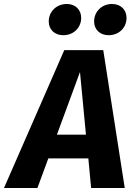

<svg xmlns="http://www.w3.org/2000/svg" viewBox="-71 -945 672 965"><path d="M247 -768C298 -768 337 -805 337 -855C337 -895 309 -925 265 -925C214 -925 174 -888 174 -837C174 -797 203 -768 247 -768ZM475 -768C526 -768 565 -805 565 -855C565 -895 537 -925 492 -925C442 -925 402 -888 402 -837C402 -797 431 -768 475 -768ZM252 -693 -51 0H117L172 -149H373L387 0H556L448 -693ZM215 -268 331 -583 361 -268Z"/></svg>

Font: Fira Sans
Style: Bold Italic
Weight: 700
Italic angle: -8°
Designer: bBox Type GmbH & Carrois Corporate GbR & Edenspiekermann AG
Foundry: bBox Type GmbH & Carrois Corporate GbR & Edenspiekermann AG
Version: Version 4.301;PS 004.301;hotconv 1.0.88;makeotf.lib2.5.64775